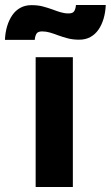

<svg xmlns="http://www.w3.org/2000/svg" viewBox="-80 -749 444 769"><path d="M62.8 0H211.8V-520H62.8ZM131.6 -710.6Q112.2 -717.6 92.2 -723Q72.2 -728.4 46 -728.4Q20.8 -728.4 1.4 -717.7Q-18 -707 -31.1 -687.7Q-44.2 -668.4 -51.6 -643.4Q-59 -618.4 -60.2 -589.4H59.2Q60 -602.2 65.3 -612.7Q70.6 -623.2 88.6 -623.2Q104.8 -623.2 120.6 -618.5Q136.4 -613.8 151.8 -607.8Q171.2 -600.8 191.5 -595.4Q211.8 -590 237.4 -590Q262.6 -590 282 -600.7Q301.4 -611.4 314.5 -630.4Q327.6 -649.4 335 -674.6Q342.4 -699.8 343.6 -729H224.2Q223.4 -716.2 218.1 -705.7Q212.8 -695.2 194.8 -695.2Q178.6 -695.2 162.8 -699.9Q147 -704.6 131.6 -710.6Z"/></svg>

Font: Fixel Variable
Style: Regular
Weight: 100
Width: 3
Designer: AlfaBravo + MacPaw
Foundry: Kyrylo Tkachov, Marchela Mozhyna, Serhii Makarenko, Maria Weinstein, Zakhar Kryvoshyya
Version: Version 1.211